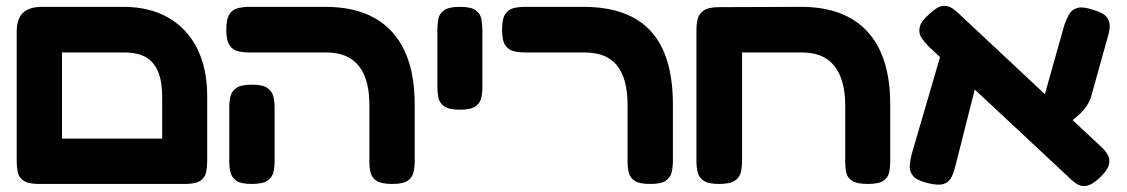

<svg xmlns="http://www.w3.org/2000/svg" viewBox="-20 -608 3779 644"><path d="M112 9Q75 9 59 -2Q43 -13 39.5 -30.5Q36 -48 36 -67V-501Q36 -545 57 -565Q78 -585 122 -585H394Q482 -585 545 -548.5Q608 -512 641.5 -445Q675 -378 675 -285V-68Q675 -48 671.5 -30.5Q668 -13 652.5 -2Q637 9 600 9Q564 9 548 -1Q532 -11 528 -27.5Q524 -44 524 -61V-282Q524 -334 510.5 -367Q497 -400 469.5 -416Q442 -432 397 -432H188V-68Q188 -48 184 -30.5Q180 -13 164.5 -2Q149 9 112 9ZM105 9 106 -143H605L606 9Z M1296 9Q1260 9 1244 -1Q1228 -11 1223.5 -27.5Q1219 -44 1219 -61V-255Q1219 -314 1203 -353Q1187 -392 1155 -412Q1123 -432 1074 -432H816Q797 -432 779 -436Q761 -440 750 -456Q739 -472 739 -508Q739 -545 750 -561Q761 -577 779 -581Q797 -585 815 -585H1071Q1170 -585 1236.5 -547.5Q1303 -510 1337 -437.5Q1371 -365 1371 -257V-68Q1371 -48 1367 -30.5Q1363 -13 1347.5 -2Q1332 9 1296 9ZM824 9Q788 9 772.5 -2Q757 -13 753 -30.5Q749 -48 749 -67V-249Q749 -268 753 -285Q757 -302 773 -313Q789 -324 825 -324Q862 -324 877.5 -312.5Q893 -301 897 -284Q901 -267 901 -248V-66Q901 -47 897 -30Q893 -13 877 -2Q861 9 824 9Z M1522 -240Q1486 -240 1470 -251.5Q1454 -263 1450.5 -280Q1447 -297 1447 -316V-509Q1447 -528 1450.5 -545.5Q1454 -563 1470 -574Q1486 -585 1523 -585Q1560 -585 1575.5 -573.5Q1591 -562 1594.5 -544.5Q1598 -527 1598 -508V-315Q1598 -296 1594 -279Q1590 -262 1574.5 -251Q1559 -240 1522 -240Z M2161 9Q2125 9 2109.5 -1Q2094 -11 2089.5 -27.5Q2085 -44 2085 -61V-255Q2085 -300 2076 -333.5Q2067 -367 2049 -389Q2031 -411 2004 -421.5Q1977 -432 1939 -432H1742Q1722 -432 1704 -436Q1686 -440 1675 -456Q1664 -472 1664 -508Q1664 -545 1675 -561Q1686 -577 1703.5 -581Q1721 -585 1741 -585H1937Q2013 -585 2069.5 -564.5Q2126 -544 2163 -503.5Q2200 -463 2218.5 -401.5Q2237 -340 2237 -257V-68Q2237 -48 2233 -30.5Q2229 -13 2213.5 -2Q2198 9 2161 9Z M2392 9Q2356 9 2340 -2Q2324 -13 2320 -30.5Q2316 -48 2316 -67V-508Q2316 -527 2320 -544Q2324 -561 2340 -572.5Q2356 -584 2392 -584L2667 -585Q2741 -585 2796.5 -564Q2852 -543 2890 -501.5Q2928 -460 2947 -399Q2966 -338 2966 -257V-68Q2966 -48 2962.5 -30.5Q2959 -13 2943.5 -2Q2928 9 2891 9Q2855 9 2839 -1Q2823 -11 2819 -27.5Q2815 -44 2815 -61V-255Q2815 -299 2805.5 -332Q2796 -365 2778 -387.5Q2760 -410 2733 -421Q2706 -432 2670 -432H2469V-68Q2469 -48 2465 -30.5Q2461 -13 2445 -2Q2429 9 2392 9Z M3669 -12Q3642 13 3623 15.5Q3604 18 3589.5 7.5Q3575 -3 3562 -16L3096 -451Q3081 -466 3071 -481Q3061 -496 3064.5 -515.5Q3068 -535 3096 -560Q3123 -586 3142 -588Q3161 -590 3176.5 -578.5Q3192 -567 3207 -552L3672 -117Q3686 -105 3695 -89.5Q3704 -74 3699.5 -55.5Q3695 -37 3669 -12ZM3091 6Q3055 -3 3042.5 -18Q3030 -33 3031.5 -52.5Q3033 -72 3038 -91L3139 -437L3266 -373L3184 -49Q3179 -29 3171 -13Q3163 3 3145 9Q3127 15 3091 6ZM3534 -169 3472 -247 3550 -524Q3557 -544 3565.5 -559.5Q3574 -575 3592.5 -581Q3611 -587 3647 -575Q3682 -565 3693 -549.5Q3704 -534 3702 -515Q3700 -496 3693 -475L3639 -281Q3631 -259 3617.5 -242.5Q3604 -226 3583.5 -210Q3563 -194 3534 -169Z"/></svg>

Font: Fredoka SemiExpanded SemiBold
Style: Regular
Weight: 600
Width: 6
Designer: Ben Nathan
Foundry: Milena B. Brandão, Ben Nathan
Version: Version 2.001